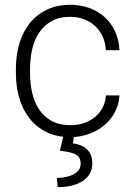

<svg xmlns="http://www.w3.org/2000/svg" viewBox="-20 -558 555 795"><path d="M271.5 -39.6Q299.3 -39.6 325 -47.6Q350.6 -55.7 370.6 -71.3Q390.6 -86.9 403.6 -109.9Q416.5 -132.8 418.5 -163.1H474.6Q472.7 -125.5 455.8 -93.8Q439 -62 411.4 -39.1Q383.8 -16.1 347.7 -3.2Q311.5 9.8 271.5 9.8Q215.8 9.8 173.8 -10.5Q131.8 -30.8 103.3 -66.4Q74.7 -102.1 60.3 -150.1Q45.9 -198.2 45.9 -253.9V-274.4Q45.9 -330.1 60.3 -378.2Q74.7 -426.3 103 -461.7Q131.3 -497.1 173.6 -517.6Q215.8 -538.1 271 -538.1Q313.5 -538.1 349.9 -524.9Q386.2 -511.7 413.3 -487.3Q440.4 -462.9 456.5 -428Q472.7 -393.1 474.6 -350.1H418.5Q416.5 -382.3 404.5 -407.7Q392.6 -433.1 372.8 -451.2Q353 -469.2 326.9 -478.8Q300.8 -488.3 271 -488.3Q225.6 -488.3 194.1 -470.7Q162.6 -453.1 142.6 -423.3Q122.6 -393.6 113.5 -355Q104.5 -316.4 104.5 -274.4V-253.9Q104.5 -211.4 113.5 -172.6Q122.6 -133.8 142.3 -104.2Q162.1 -74.7 194.1 -57.1Q226.1 -39.6 271.5 -39.6ZM287.6 4.4 281.7 35.6Q296.9 37.6 311.3 42.7Q325.7 47.9 337.2 57.6Q348.6 67.4 355.5 82.5Q362.3 97.7 362.3 119.1Q362.3 141.1 352.8 158.9Q343.3 176.8 325 189.7Q306.6 202.6 279.8 209.7Q252.9 216.8 218.8 216.8L215.3 178.7Q233.4 178.7 251.2 175.3Q269 171.9 283 164.8Q296.9 157.7 305.4 146.7Q314 135.7 314 120.1Q314 91.8 292.7 81.1Q271.5 70.3 228 66.4L242.2 4.4Z"/></svg>

Font: Melbourne
Style: Light
Weight: 300
Designer: Google
Version: Version 2.000980; 2014